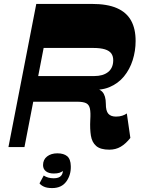

<svg xmlns="http://www.w3.org/2000/svg" viewBox="-20 -750 732 979"><path d="M537.5 13.2Q492.5 13.2 470.8 -5.4Q449 -24 443.5 -58.1Q438 -92.3 440.3 -137.8Q442.8 -176 438.5 -196.1Q434.3 -216.3 419.3 -223.8Q404.3 -231.3 374 -231.3H133.7L160 -362.2H460.7Q505.2 -362.2 530.9 -382.5Q556.5 -402.8 557.3 -440.8Q557.8 -462.8 547.8 -477Q537.8 -491.3 515 -498.4Q492.2 -505.5 454.5 -505.5H202.5L104.7 0H23L165 -730H448.7Q527 -730 576 -708.6Q625 -687.2 648.4 -645.1Q671.7 -603 671.5 -540.8Q671.5 -490.8 656.6 -443.5Q641.7 -396.3 611.9 -360Q582 -323.8 537 -305.3Q492 -286.8 430.8 -294.3L437 -304Q484.5 -300.8 502 -281.5Q519.5 -262.2 519.7 -220.7Q519.5 -184.5 532.4 -170Q545.2 -155.5 571.3 -155.5Q589.3 -155.5 603.1 -160Q617 -164.5 626.7 -171.5L644.7 -46.7Q621 -16.7 595.5 -1.8Q570 13.2 537.5 13.2ZM245.8 209Q219.3 209 203.5 201.5Q187.8 194 181.5 184.8L203 145Q213.3 152 226 155.5Q238.8 159 253.7 159Q280.5 159 291.6 146.1Q302.8 133.2 300 112L304.3 119Q294 127.5 282.9 131.1Q271.8 134.7 254 134.7Q228.5 134.7 214 123.2Q199.5 111.7 199.5 92Q199.5 63.8 220 47.8Q240.5 31.8 272.5 31.8Q305 31.8 322.6 46.5Q340.2 61.3 341 96.8Q342.5 141.5 318.4 175.2Q294.2 209 245.8 209Z"/></svg>

Font: Savate ExtraLight
Style: Italic
Weight: 200
Italic angle: -11°
Designer: Max Esnée
Foundry: Plomb Type
Version: Version 2.000